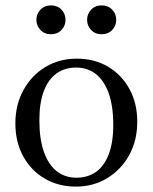

<svg xmlns="http://www.w3.org/2000/svg" viewBox="-20 -682 566 712"><path d="M263.5 -23Q305 -23 335.5 -44.2Q366 -65.5 383 -109.2Q400 -153 400 -219Q400 -288.5 383.2 -335.8Q366.5 -383 335.8 -407.2Q305 -431.5 262.5 -431.5Q221 -431.5 190.5 -410.2Q160 -389 143 -345.5Q126 -302 126 -235.5Q126 -166.5 142.8 -119Q159.5 -71.5 190.2 -47.2Q221 -23 263.5 -23ZM261.5 10Q196.5 10 145.8 -19.8Q95 -49.5 66 -102.5Q37 -155.5 37 -224Q37 -294 67.2 -348.5Q97.5 -403 148.8 -433.8Q200 -464.5 264.5 -464.5Q330 -464.5 380.5 -434.8Q431 -405 460 -352.2Q489 -299.5 489 -230.5Q489 -160.5 458.8 -106.2Q428.5 -52 377 -21Q325.5 10 261.5 10ZM169 -555Q145 -555 130 -570.8Q115 -586.5 115 -608.5Q115 -630.5 130 -646.2Q145 -662 169 -662Q193 -662 208 -646.2Q223 -630.5 223 -608.5Q223 -586.5 208 -570.8Q193 -555 169 -555ZM357 -555Q333 -555 318 -570.8Q303 -586.5 303 -608.5Q303 -630.5 318 -646.2Q333 -662 357 -662Q381 -662 396 -646.2Q411 -630.5 411 -608.5Q411 -586.5 396 -570.8Q381 -555 357 -555Z"/></svg>

Font: Newsreader 36pt
Style: Regular
Weight: 400
Designer: Hugues Gentile
Foundry: Production Type
Version: Version 1.003